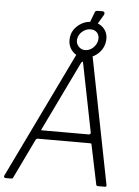

<svg xmlns="http://www.w3.org/2000/svg" viewBox="-62 -1012 767 1060"><g transform="rotate(5 321.0 -482.0)"><path d="M496 -799Q490 -757 457.5 -729Q425 -701 384 -701Q341 -701 315.5 -731.5Q290 -762 296 -806Q301 -845 334 -872.5Q367 -900 407 -900Q451 -900 476.5 -871Q502 -842 496 -799ZM453 -803Q456 -829 442.5 -844Q429 -859 406 -859Q382 -859 361 -842Q340 -825 336 -798Q333 -776 348 -759Q363 -742 384 -742Q410 -742 429.5 -760.5Q449 -779 453 -803ZM408 -742Q417 -742 421 -738.5Q425 -735 426 -730L568 -10Q569 -6 567 -3Q565 0 560 0H522Q517 0 514 -2.5Q511 -5 511 -10L466 -226Q465 -230 464 -231Q463 -232 458 -232H168Q164 -232 161 -230Q158 -228 156 -224L51 -6Q49 -2 46.5 -1Q44 0 39 0H9Q5 0 2 -3.5Q-1 -7 1 -12L349 -732Q352 -738 355.5 -740Q359 -742 366 -742ZM381 -668Q380 -678 376 -677Q372 -676 367 -665L185 -288Q182 -283 182.5 -281.5Q183 -280 187 -280H446Q452 -280 454.5 -284Q457 -288 456 -292ZM462 -964Q470 -964 473 -959Q476 -954 473 -946L431 -875H390L419 -951Q421 -959 425 -961.5Q429 -964 438 -964Z"/></g></svg>

Font: Libre Franklin ExtraLight
Style: Italic
Weight: 250
Italic angle: -8°
Designer: Pablo Impallari, Rodrigo Fuenzalida, Nhung Nguyen
Foundry: Impallari Type
Version: Version 3.000